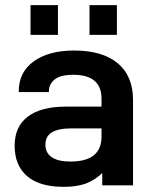

<svg xmlns="http://www.w3.org/2000/svg" viewBox="-20 -723 593 749"><path d="M499 -332V0H378.9V-47.9Q348.6 -19 313 -6.3Q278.3 5.9 228 5.9Q134.3 5.9 85.4 -36.1Q37.1 -78.1 37.1 -154.8Q37.1 -229 88.4 -268.1Q140.1 -307.1 236.8 -307.1H376V-337.9Q376 -431.2 266.1 -431.2Q215.8 -431.2 193.4 -413.1Q170.9 -395 170.9 -367.2V-363.8H53.2V-367.2Q53.2 -441.4 111.3 -483.4Q169.9 -525.9 269 -525.9Q379.9 -525.9 439.5 -476.1Q499 -426.3 499 -332ZM376 -189.9V-222.2H259.8Q207.5 -222.2 182.1 -206.5Q157.2 -191.4 157.2 -158.2Q157.2 -127 181.6 -109.9Q206.1 -92.8 254.9 -92.8Q376 -92.8 376 -189.9ZM99.1 -703.1H206.1V-586.9H99.1ZM329.1 -703.1H436V-586.9H329.1Z"/></svg>

Font: D-DIN Exp
Style: DINExp-Bold
Weight: 700
Width: 7
Designer: Charles Nix
Foundry: Datto Inc.
Version: Version 1.00